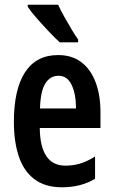

<svg xmlns="http://www.w3.org/2000/svg" viewBox="-20 -786 482 816"><path d="M227 -552Q286 -552 326 -521.5Q366 -491 386.5 -436Q407 -381 407 -309V-242H149Q151 -82 258 -82Q291 -82 321 -91Q351 -100 384 -121V-26Q323 10 244 10Q171 10 125.5 -25Q80 -60 59.5 -122.5Q39 -185 39 -268Q39 -406 86.5 -479Q134 -552 227 -552ZM229 -464Q193 -464 172.5 -431Q152 -398 150 -325H303Q303 -386 284.5 -425Q266 -464 229 -464ZM227 -766Q237 -744 252.5 -716Q268 -688 284 -661.5Q300 -635 312 -618V-606H234Q216 -622 189 -650.5Q162 -679 136.5 -708Q111 -737 98 -757V-766Z"/></svg>

Font: Noto Sans Ethiopic ExtraCondensed SemiBold
Style: Regular
Weight: 600
Width: 2
Designer: Monotype Design Team
Foundry: Monotype Imaging Inc.
Version: Version 2.102; ttfautohint (v1.8.4.7-5d5b)